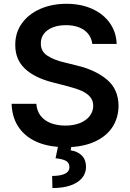

<svg xmlns="http://www.w3.org/2000/svg" viewBox="-20 -757 678 1002"><path d="M351.9 10.3 348.7 27.7Q384.6 32.7 406.6 54.3Q428.6 76 429 112.9Q429 146.7 408.4 171.7Q387.8 196.7 348.4 210.6Q308.9 224.4 253.6 224.4L252.1 161.2Q295.1 161.2 318.7 149.9Q342.3 138.5 342.3 115.1Q342.3 93.4 325.3 83.1Q308.2 72.8 269.9 68.9L282.3 9.6Q208.8 3.6 155.4 -24.5Q101.9 -52.6 72.3 -101Q42.6 -149.5 40.5 -215.2H169.7Q172.2 -177.9 192.3 -152.3Q212.4 -126.8 245.9 -114.2Q279.5 -101.6 321.7 -101.6Q363.6 -101.6 396.5 -114.5Q429.3 -127.5 447.8 -151.1Q466.3 -174.7 466.6 -205.3Q466.3 -232.2 450.5 -251.1Q434.7 -269.9 406.6 -282.5Q378.6 -295.1 335.9 -306.1L253.6 -327.4Q159.4 -351.6 109.4 -399.3Q59.3 -447.1 59.7 -522.7Q59.3 -585.9 93.8 -634.6Q128.2 -683.2 189.3 -710.2Q250.4 -737.2 326.7 -737.2Q402.3 -737.2 461.3 -710.6Q520.2 -683.9 553.6 -636.2Q587 -588.4 588.8 -527.7H461.6Q458.1 -558.2 440.3 -580.3Q422.6 -602.3 392.9 -614Q363.3 -625.7 324.6 -625.7Q284.1 -625.7 254.3 -613.6Q224.4 -601.6 208.6 -580.1Q192.8 -558.6 193.2 -531.2Q192.1 -489.7 226.6 -466.8Q261 -443.9 316.8 -431.1L384.9 -414.1Q479 -391.3 538.5 -341.3Q598 -291.2 598.7 -204.5Q598 -143.8 568.9 -97.1Q539.8 -50.4 484.2 -22.4Q428.6 5.7 351.9 10.3Z"/></svg>

Font: Riot Sans
Style: Bold
Weight: 600
Designer: Rasmus Andersson
Foundry: rsms
Version: Version 4.001